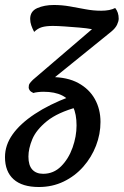

<svg xmlns="http://www.w3.org/2000/svg" viewBox="-65 -550 496 770"><path d="M91 200Q24 200 -10.5 169Q-45 138 -45 80Q-45 32 -14.5 -11Q16 -54 74 -92.5Q132 -131 214 -162L247 -121Q166 -99 123 -64Q80 -29 64.5 8.5Q49 46 49 78Q49 113 64.5 130Q80 147 108 147Q150 147 180 117Q210 87 226 42Q242 -3 242 -47Q242 -92 228 -122Q214 -152 184.5 -167Q155 -182 109 -182Q98 -182 86 -180.5Q74 -179 69 -177L139 -241Q205 -241 249 -217Q293 -193 315.5 -152.5Q338 -112 338 -61Q338 -12 320 34.5Q302 81 269 118.5Q236 156 190.5 178Q145 200 91 200ZM69 -177Q58 -182 54 -188Q50 -194 50 -199Q50 -209 53.5 -214.5Q57 -220 67 -230L304 -433Q283 -437 252.5 -439.5Q222 -442 193.5 -444Q165 -446 147 -446Q120 -446 103 -441Q86 -436 72 -422Q65 -435 60.5 -448Q56 -461 56 -474Q56 -505 84.5 -517.5Q113 -530 151 -530Q183 -530 214.5 -524.5Q246 -519 277.5 -513Q309 -507 341 -507Q376 -507 397 -518Q404 -509 407.5 -498.5Q411 -488 411 -475Q411 -465 404.5 -451Q398 -437 381 -423L140 -228Z"/></svg>

Font: Sansita Swashed Light
Style: Regular
Weight: 300
Designer: Pablo Cosgaya
Foundry: Omnibus-Type
Version: Version 1.003